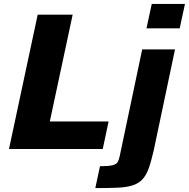

<svg xmlns="http://www.w3.org/2000/svg" viewBox="-20 -763 967 983"><path d="M26 0 173 -688H352L235 -141H536L506 0ZM730 -618 757 -743H927L900 -618ZM468 200 492 88Q536 88 556 83Q576 78 582.5 66.5Q589 55 593 36L708 -510H876L767 7Q754 64 741 100Q728 136 708 156.5Q688 177 657.5 186.5Q627 196 581 198Q535 200 468 200Z"/></svg>

Font: Saira SemiExpanded
Style: Bold Italic
Weight: 700
Width: 6
Italic angle: -12°
Designer: Hector Gatti with collaboration of the Omnibus-Type team
Foundry: Omnibus-Type
Version: Version 1.101